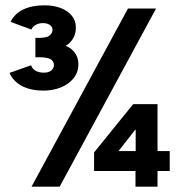

<svg xmlns="http://www.w3.org/2000/svg" viewBox="-20 -700 672 720"><path d="M98.3 0 459.9 -668H565.2L203.7 0ZM488.1 0V-58.7H332.8V-128.5L479.5 -309.5H570.7V-133.5H616.5V-58.7H570.7V0ZM424.4 -133.5H488.8V-213.1H486.8ZM142.7 -360.2Q97.1 -360.2 64 -376.7Q30.9 -393.1 15.5 -426.5L96.5 -455.3Q101.5 -440.8 114.3 -434.2Q127 -427.5 144.4 -427.5Q163.2 -427.5 172.8 -436.2Q182.3 -444.9 182.3 -456.2Q182.3 -471.1 168.1 -478.8Q153.8 -486.5 112.7 -485.3V-558Q152.7 -556.6 164.8 -566.1Q176.9 -575.6 176.9 -588.4Q176.9 -599.5 166.9 -606.4Q156.8 -613.4 140.7 -613.4Q127.1 -613.4 115.3 -607.5Q103.4 -601.6 97.7 -589.2L19.5 -618Q35.1 -649.3 67.6 -664.6Q100 -680 146.1 -680Q181.8 -680 208.3 -669.7Q234.9 -659.3 249.7 -640.5Q264.6 -621.7 264.6 -596.7Q264.6 -572.3 252.9 -554Q241.2 -535.7 226.1 -528.1Q247.4 -520.4 260.7 -502.1Q274 -483.8 274 -460Q274 -428.8 255.7 -406.3Q237.5 -383.9 207.8 -372Q178.1 -360.2 142.7 -360.2Z"/></svg>

Font: Atkinson Hyperlegible Mono ExtraLight
Style: Regular
Weight: 200
Monospace: yes
Designer: Elliott Scott, Megan Eiswerth, Linus Boman, Theodore Petrosky, Letters from Sweden
Foundry: Applied Design Works, Letters from Sweden
Version: Version 2.001